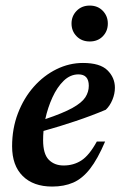

<svg xmlns="http://www.w3.org/2000/svg" viewBox="-20 -674 449 706"><path d="M366.5 -153.5Q339 -89 310.8 -53Q282.5 -17 249 -2.5Q215.5 12 172 12Q102.5 12 63.5 -26.8Q24.5 -65.5 24.5 -136Q24.5 -201.5 46 -257.5Q67.5 -313.5 104.2 -355Q141 -396.5 187.8 -419.5Q234.5 -442.5 285 -442.5Q348 -442.5 375.2 -415.5Q402.5 -388.5 402.5 -351.5Q402.5 -329 393.2 -306.8Q384 -284.5 369 -270.5Q317 -248.5 258.2 -228.8Q199.5 -209 140 -192.5Q138.5 -175 138.5 -158.5Q138.5 -108 159.2 -86.8Q180 -65.5 214 -65.5Q250.5 -65.5 279.2 -84Q308 -102.5 336 -153.5ZM268.5 -400.5Q238.5 -400.5 214.2 -377Q190 -353.5 172.8 -315.8Q155.5 -278 146.5 -236Q212 -258 246.5 -277.2Q281 -296.5 293.8 -316.2Q306.5 -336 306.5 -358.5Q306.5 -400.5 268.5 -400.5ZM310 -521.5Q280.5 -521.5 261.8 -540.5Q243 -559.5 243 -587.5Q243 -615 261.8 -634.2Q280.5 -653.5 310 -653.5Q339.5 -653.5 358 -634.2Q376.5 -615 376.5 -587.5Q376.5 -559.5 358 -540.5Q339.5 -521.5 310 -521.5Z"/></svg>

Font: Newsreader 16pt SemiBold
Style: Italic
Weight: 600
Italic angle: -17°
Designer: Hugues Gentile
Foundry: Production Type
Version: Version 1.003; ttfautohint (v1.8.3)